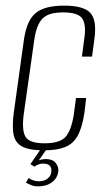

<svg xmlns="http://www.w3.org/2000/svg" viewBox="-20 -525 378 682"><path d="M136 9Q102 9 78.5 3Q55 -3 42 -17.5Q29 -32 26.5 -58.5Q24 -85 29 -125L65 -384Q75 -453 107 -479Q139 -505 208 -505Q277 -505 301 -479Q325 -453 315 -384L307 -324H271L279 -385Q287 -435 273 -458Q259 -481 204 -481Q151 -481 130 -458Q109 -435 102 -385L64 -117Q57 -61 71 -38.5Q85 -16 138 -16Q192 -16 212.5 -38.5Q233 -61 242 -117L250 -177H286L280 -125Q272 -72 256 -43Q240 -14 211 -2.5Q182 9 136 9ZM115 137Q101 137 90.5 132.5Q80 128 72 124L82 107Q87 112 98 115.5Q109 119 116 119Q138 119 149.5 109Q161 99 162 87Q167 56 132 56Q125 56 117 59Q109 62 102 67L88 58L128 0H149L114 50L109 49Q117 44 126 42Q135 40 143 40Q167 40 178 54Q189 68 187 84Q184 108 164.5 122.5Q145 137 115 137Z"/></svg>

Font: Alumni Sans Thin ExtraLight
Style: Italic
Weight: 250
Italic angle: -8°
Version: Version 1.016